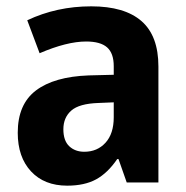

<svg xmlns="http://www.w3.org/2000/svg" viewBox="-20 -576 586 606"><path d="M192 10Q120 10 78 -35Q36 -80 36 -157Q36 -247 93.5 -290.5Q151 -334 260 -338L339 -340V-367Q339 -408 318 -426.5Q297 -445 252 -445Q191 -445 105 -408L66 -512Q159 -556 268 -556Q373 -556 426.5 -509.5Q480 -463 480 -366V0H380L354 -74H350Q320 -30 283.5 -10Q247 10 192 10ZM246 -97Q287 -97 313 -125.5Q339 -154 339 -206V-253L291 -251Q230 -249 205 -227Q180 -205 180 -168Q180 -132 198.5 -114.5Q217 -97 246 -97Z"/></svg>

Font: Noto Sans SemiCondensed
Style: Bold
Weight: 700
Width: 4
Designer: Monotype Design Team
Foundry: Monotype Imaging Inc.
Version: Version 2.013; ttfautohint (v1.8.4.7-5d5b)